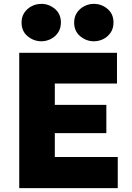

<svg xmlns="http://www.w3.org/2000/svg" viewBox="-20 -973 682 993"><path d="M79.5 0V-700H585V-541H263.5V-430.5H530V-284.5H263.5V-161H589V0ZM194 -759.5Q154.5 -759.5 123 -785.5Q91.5 -811.5 91.5 -856.5Q91.5 -886 106 -907.5Q120.5 -929 143.8 -941Q167 -953 194 -953Q233 -953 264 -927Q295 -901 295 -856.5Q295 -826.5 280.5 -804.8Q266 -783 242.8 -771.2Q219.5 -759.5 194 -759.5ZM465.5 -759.5Q426.5 -759.5 395 -785.5Q363.5 -811.5 363.5 -856.5Q363.5 -886 378 -907.5Q392.5 -929 415.8 -941Q439 -953 465.5 -953Q505 -953 536 -927Q567 -901 567 -856.5Q567 -826.5 552.5 -804.8Q538 -783 514.8 -771.2Q491.5 -759.5 465.5 -759.5Z"/></svg>

Font: Geologica ExtraBold
Style: Regular
Weight: 800
Designer: Sindre Bremnes, Frode Helland
Foundry: Monokrom Skriftforlag AS
Version: Version 1.010;gftools[0.9.28]